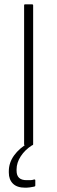

<svg xmlns="http://www.w3.org/2000/svg" viewBox="-20 -675 265 892"><path d="M97 0Q92 0 92 -5V-650Q92 -655 97 -655H128Q134 -655 134 -650V-5Q134 0 128 0ZM97 197Q59 197 40 178Q21 159 21 127V120Q21 81 45.5 47Q70 13 115 -13L129 -7V0Q96 21 76.5 51Q57 81 57 112V118Q57 162 103 162Q112 162 120.5 162Q129 162 138 159Q144 158 144 163V187Q144 189 143 190Q142 191 139 192Q130 194 119 195.5Q108 197 97 197Z"/></svg>

Font: Sofia Sans Semi Condensed ExtraLight
Style: Regular
Weight: 250
Version: Version 4.100